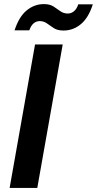

<svg xmlns="http://www.w3.org/2000/svg" viewBox="-20 -917 473 937"><path d="M27 0 151 -700H286L162 0ZM51 -769Q73 -836 110.5 -866.5Q148 -897 194 -897Q223 -897 241 -885.5Q259 -874 274.5 -862.5Q290 -851 311 -851Q328 -851 341.5 -862.5Q355 -874 362 -896H433Q412 -830 374.5 -799Q337 -768 290 -768Q261 -768 243 -779.5Q225 -791 209.5 -802.5Q194 -814 174 -814Q157 -814 144 -803Q131 -792 123 -769Z"/></svg>

Font: DM Sans 10pt
Style: Bold Italic
Weight: 700
Italic angle: -10°
Version: Version 4.004;gftools[0.9.30]